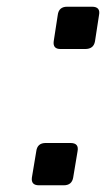

<svg xmlns="http://www.w3.org/2000/svg" viewBox="-20 -552 316 572"><path d="M140 -429 152 -507Q155 -532 180 -532H254Q280 -532 275 -507L263 -429Q259 -406 234 -406H160Q137 -406 140 -429ZM75 -23 88 -101Q91 -126 116 -126H190Q216 -126 211 -101L198 -23Q194 0 170 0H96Q72 0 75 -23Z"/></svg>

Font: Exo
Style: Demi Bold Italic
Weight: 600
Designer: Natanael Gama
Version: Version 1